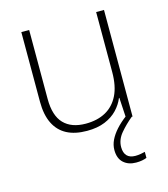

<svg xmlns="http://www.w3.org/2000/svg" viewBox="-111 -617 805 922"><g transform="rotate(-15 291.0 -156.0)"><path d="M492 -530V0H460L454 -103H452Q440 -73 415.5 -47Q391 -21 353.5 -5.5Q316 10 264 10Q204 10 163.5 -11.5Q123 -33 102 -76Q81 -119 81 -183V-530H120V-187Q120 -104 158 -64.5Q196 -25 267 -25Q325 -25 366.5 -48Q408 -71 430.5 -116.5Q453 -162 453 -232V-530ZM401 128Q401 156 415 171Q429 186 457 186Q471 186 484 183.5Q497 181 505 179V209Q495 213 482 215.5Q469 218 452 218Q414 218 390 196.5Q366 175 366 133Q366 108 377.5 84Q389 60 410.5 36Q432 12 464 -12L488 0Q454 28 427.5 59.5Q401 91 401 128Z"/></g></svg>

Font: Noto Sans Khmer ExtraLight
Style: Regular
Weight: 250
Version: Version 2.003